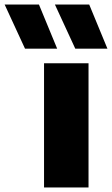

<svg xmlns="http://www.w3.org/2000/svg" viewBox="-136 -828 494 848"><path d="M58.5 0V-548.5H255V0ZM-25.5 -613 -115.5 -808H36L116.5 -613ZM196.5 -613 106.5 -808H258L338.5 -613Z"/></svg>

Font: Encode Sans Semi Expanded ExBd
Style: Regular
Weight: 800
Width: 6
Designer: Multiple Designers
Foundry: Impallari Type
Version: Version 2.000